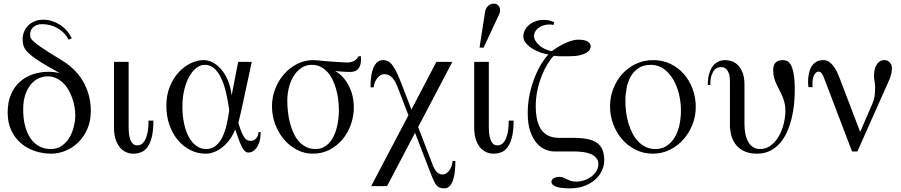

<svg xmlns="http://www.w3.org/2000/svg" viewBox="-20 -829 4934 1051"><path d="M477.1 -221.2Q477.1 -270.5 464.8 -312.5Q452.6 -354.5 431.4 -389.2Q410.2 -423.8 381.3 -450.9Q352.5 -478 319.8 -498Q276.9 -523.9 247.3 -542.7Q217.8 -561.5 198.5 -575.2Q179.2 -588.9 168.5 -598.1Q157.7 -607.4 152.3 -614.7Q147 -622.1 146 -628.4Q145 -634.8 145 -642.1Q145 -652.3 149.2 -662.4Q153.3 -672.4 161.6 -679.9Q169.9 -687.5 182.1 -692.1Q194.3 -696.8 210 -696.8Q232.9 -696.8 254.6 -691.2Q276.4 -685.5 295.4 -674.6Q314.5 -663.6 329.8 -647.9Q345.2 -632.3 355 -611.8L373 -619.1Q361.8 -642.6 345.2 -661.4Q328.6 -680.2 308.1 -693.4Q287.6 -706.5 264.2 -713.9Q240.7 -721.2 215.8 -721.2Q189.9 -721.2 169.2 -712.4Q148.4 -703.6 134 -689Q119.6 -674.3 111.8 -655.3Q104 -636.2 104 -615.2Q104 -600.1 106.4 -587.4Q108.9 -574.7 116.2 -562.5Q123.5 -550.3 137.2 -537.4Q150.9 -524.4 173.6 -508.5Q196.3 -492.7 229.2 -473.1Q262.2 -453.6 308.1 -428.2Q292.5 -432.1 277.6 -434.1Q262.7 -436 247.1 -436Q202.1 -436 161.6 -422.9Q121.1 -409.7 89.8 -382.3Q58.6 -355 40.3 -312.7Q22 -270.5 22 -212.9Q22 -155.8 42.5 -113.5Q63 -71.3 96.4 -43.5Q129.9 -15.6 172.6 -1.7Q215.3 12.2 259.8 12.2Q299.8 12.2 338.6 -3.7Q377.4 -19.5 408.2 -49.6Q439 -79.6 458 -122.8Q477.1 -166 477.1 -221.2ZM392.1 -199.2Q392.1 -169.4 384.3 -136.7Q376.5 -104 360.1 -76.4Q343.8 -48.8 318.4 -31Q293 -13.2 257.8 -13.2Q222.7 -13.2 194.6 -28.3Q166.5 -43.5 147.2 -71.5Q127.9 -99.6 117.4 -139.6Q106.9 -179.7 106.9 -230Q106.9 -277.3 118.9 -311.5Q130.9 -345.7 149.9 -367.9Q168.9 -390.1 192.6 -400.6Q216.3 -411.1 240.2 -411.1Q265.6 -411.1 286.9 -401.4Q308.1 -391.6 325 -375.5Q341.8 -359.4 354.2 -337.9Q366.7 -316.4 375.2 -292.7Q383.8 -269 387.9 -244.9Q392.1 -220.7 392.1 -199.2Z M819.8 -168.9H793Q793 -126 786.9 -99.4Q780.8 -72.8 771.5 -58.1Q762.2 -43.5 752 -38.3Q741.7 -33.2 732.9 -33.2Q724.1 -33.2 715.6 -36.6Q707 -40 700 -51Q692.9 -62 688.5 -81.8Q684.1 -101.6 684.1 -134.8V-490.2H604V-129.9Q604 -95.2 612.1 -68.8Q620.1 -42.5 634.5 -24.4Q648.9 -6.3 668.2 2.9Q687.5 12.2 710 12.2Q732.4 12.2 752.4 4.4Q772.5 -3.4 787.4 -23.9Q802.2 -44.4 811 -79.6Q819.8 -114.7 819.8 -168.9Z M1406.7 -106H1395Q1395 -98.1 1392.3 -89.6Q1389.6 -81.1 1384.3 -74.2Q1378.9 -67.4 1371.3 -62.7Q1363.8 -58.1 1354 -58.1Q1344.2 -58.1 1336.2 -60.8Q1328.1 -63.5 1320.1 -73.5Q1312 -83.5 1303.7 -102.5Q1295.4 -121.6 1284.7 -154.8Q1289.1 -173.3 1296.4 -205.3Q1303.7 -237.3 1311.8 -274.7Q1319.8 -312 1328.1 -350.3Q1336.4 -388.7 1343 -419.7Q1349.6 -450.7 1353.8 -470.5Q1357.9 -490.2 1357.9 -490.2H1283.7L1248 -307.1Q1242.7 -353 1227.3 -389.2Q1211.9 -425.3 1190.7 -449.7Q1169.4 -474.1 1144.5 -487.1Q1119.6 -500 1094.7 -500Q1061 -500 1024.9 -483.2Q988.8 -466.3 959 -434.3Q929.2 -402.3 909.9 -355.7Q890.6 -309.1 890.6 -250Q890.6 -192.9 907.7 -144.5Q924.8 -96.2 954.1 -61.5Q983.4 -26.9 1022.5 -7.3Q1061.5 12.2 1106 12.2Q1129.4 12.2 1153.1 2.9Q1176.8 -6.3 1198 -23.4Q1219.2 -40.5 1237.3 -65.2Q1255.4 -89.8 1267.6 -120.1Q1278.3 -87.9 1286.6 -65.9Q1294.9 -43.9 1301.8 -30Q1308.6 -16.1 1314.2 -8.8Q1319.8 -1.5 1324.7 1.7Q1329.6 4.9 1334 5.4Q1338.4 5.9 1342.8 5.9Q1349.1 5.9 1359.9 1.2Q1370.6 -3.4 1381.1 -15.9Q1391.6 -28.3 1399.2 -50Q1406.7 -71.8 1406.7 -106ZM1234.9 -226.1Q1228.5 -178.2 1218.8 -139.2Q1209 -100.1 1193.8 -72Q1178.7 -43.9 1157.7 -28.6Q1136.7 -13.2 1107.9 -13.2Q1079.1 -13.2 1055.2 -30.3Q1031.2 -47.4 1014.2 -78.1Q997.1 -108.9 987.8 -151.9Q978.5 -194.8 978.5 -246.1Q978.5 -294.9 988.5 -336.7Q998.5 -378.4 1015.4 -408.9Q1032.2 -439.5 1054.2 -456.8Q1076.2 -474.1 1100.6 -474.1Q1129.4 -474.1 1151.4 -455.6Q1173.3 -437 1189.5 -403.8Q1205.6 -370.6 1216.6 -325.2Q1227.5 -279.8 1234.9 -226.1Z M1956.1 -521H1942.9Q1939.9 -516.1 1935.3 -510Q1930.7 -503.9 1923.1 -498.8Q1915.5 -493.7 1905 -490.2Q1894.5 -486.8 1879.9 -486.8Q1875 -486.8 1859.1 -487.8Q1843.3 -488.8 1822.8 -490Q1802.2 -491.2 1780.8 -492.9Q1759.3 -494.6 1743.2 -496.1Q1731.9 -497.1 1719.7 -498.5Q1707.5 -500 1694.8 -500Q1648.4 -500 1607.2 -479.2Q1565.9 -458.5 1535.2 -423.6Q1504.4 -388.7 1486.6 -343Q1468.8 -297.4 1468.8 -247.1Q1468.8 -195.8 1486.3 -148.9Q1503.9 -102.1 1534.2 -66.2Q1564.5 -30.3 1605.5 -9Q1646.5 12.2 1692.9 12.2Q1742.7 12.2 1783.7 -9Q1824.7 -30.3 1854.5 -65.7Q1884.3 -101.1 1900.6 -147.2Q1917 -193.4 1917 -243.2Q1917 -272 1910.4 -301Q1903.8 -330.1 1890.9 -356.4Q1877.9 -382.8 1858.6 -404.8Q1839.4 -426.8 1814 -440.9Q1814 -440.9 1821.3 -439.9Q1828.6 -439 1840.3 -438Q1852.1 -437 1866.2 -436Q1880.4 -435.1 1894 -435.1Q1918.5 -435.1 1931.2 -443.8Q1943.8 -452.6 1949.5 -465.8Q1955.1 -479 1955.6 -493.9Q1956.1 -508.8 1956.1 -521ZM1835 -227.1Q1835 -187.5 1827.6 -148.9Q1820.3 -110.4 1804.9 -80.3Q1789.6 -50.3 1765.4 -31.7Q1741.2 -13.2 1707 -13.2Q1678.2 -13.2 1655.8 -24.4Q1633.3 -35.6 1616.2 -54.9Q1599.1 -74.2 1587.2 -100.1Q1575.2 -126 1567.4 -155.5Q1559.6 -185.1 1556.2 -216.3Q1552.7 -247.6 1552.7 -277.8Q1552.7 -313.5 1561.3 -348.6Q1569.8 -383.8 1586.9 -411.6Q1604 -439.5 1628.9 -456.8Q1653.8 -474.1 1687 -474.1Q1712.9 -474.1 1733.9 -463.9Q1754.9 -453.6 1771.2 -436Q1787.6 -418.5 1799.6 -394.5Q1811.5 -370.6 1819.3 -343.3Q1827.1 -315.9 1831.1 -286.1Q1835 -256.3 1835 -227.1Z M2472.7 51.8H2457Q2457 62 2453.4 75Q2449.7 87.9 2442.9 99.1Q2436 110.4 2425.3 118.2Q2414.6 126 2400.9 126Q2389.2 126 2380.4 120.4Q2371.6 114.7 2364.5 104.7Q2357.4 94.7 2351.3 80.6Q2345.2 66.4 2338.9 48.8L2269 -133.8L2456.1 -490.2H2368.7L2231.9 -229Q2231.9 -229 2228 -239.5Q2224.1 -250 2218.3 -265.4Q2212.4 -280.8 2205.3 -298.8Q2198.2 -316.9 2192.4 -332.3Q2186.5 -347.7 2182.6 -357.9Q2178.7 -368.2 2178.7 -368.2Q2165 -402.8 2153.6 -427.7Q2142.1 -452.6 2130.6 -468.8Q2119.1 -484.9 2106.2 -492.4Q2093.3 -500 2076.7 -500Q2054.7 -500 2041 -484.9Q2027.3 -469.7 2020 -447.3Q2012.7 -424.8 2010.3 -398.9Q2007.8 -373 2008.8 -351.1H2025.9Q2025.9 -361.3 2030.3 -373.8Q2034.7 -386.2 2042.2 -397.2Q2049.8 -408.2 2060.3 -415.5Q2070.8 -422.9 2083 -422.9Q2098.1 -422.9 2109.6 -417Q2121.1 -411.1 2130.1 -400.4Q2139.2 -389.6 2146.7 -374Q2154.3 -358.4 2161.6 -338.9L2215.8 -198.2L2011.7 189.9H2098.6L2252 -102.1L2322.8 82Q2335.9 115.7 2345 138.7Q2354 161.6 2362.8 175.8Q2371.6 189.9 2382.8 196Q2394 202.1 2411.6 202.1Q2430.7 202.1 2442.4 188.7Q2454.1 175.3 2460.9 154.1Q2467.8 132.8 2470.2 106Q2472.7 79.1 2472.7 51.8Z M2791.5 -168.9H2764.6Q2764.6 -126 2758.5 -99.4Q2752.4 -72.8 2743.2 -58.1Q2733.9 -43.5 2723.6 -38.3Q2713.4 -33.2 2704.6 -33.2Q2695.8 -33.2 2687.3 -36.6Q2678.7 -40 2671.6 -51Q2664.6 -62 2660.2 -81.8Q2655.8 -101.6 2655.8 -134.8V-490.2H2575.7V-129.9Q2575.7 -95.2 2583.7 -68.8Q2591.8 -42.5 2606.2 -24.4Q2620.6 -6.3 2639.9 2.9Q2659.2 12.2 2681.6 12.2Q2704.1 12.2 2724.1 4.4Q2744.1 -3.4 2759 -23.9Q2773.9 -44.4 2782.7 -79.6Q2791.5 -114.7 2791.5 -168.9ZM2713.9 -753.9Q2717.3 -762.2 2717.5 -771.7Q2717.8 -781.2 2714.1 -789.6Q2710.4 -797.9 2702.6 -803.5Q2694.8 -809.1 2682.6 -809.1Q2664.6 -809.1 2651.4 -796.1Q2638.2 -783.2 2635.7 -766.1L2605 -568.8L2627 -567.9Z M3287.6 49.8Q3287.6 17.1 3278.8 -6.6Q3270 -30.3 3250.2 -45.2Q3230.5 -60.1 3199 -67.1Q3167.5 -74.2 3121.6 -74.2H3044.4Q3027.8 -74.2 3011 -76.9Q2994.1 -79.6 2978.5 -87.9Q2964.4 -95.2 2952.4 -107.4Q2940.4 -119.6 2931.6 -138.7Q2922.9 -157.7 2917.7 -184.6Q2912.6 -211.4 2912.6 -248Q2912.6 -292.5 2921.6 -334.7Q2930.7 -377 2945.1 -413.3Q2959.5 -449.7 2977.1 -478.3Q2994.6 -506.8 3011.7 -523.9Q3022 -522.5 3030.3 -521.7Q3038.6 -521 3047.4 -521Q3056.2 -521 3066.9 -521Q3078.1 -521 3093.3 -521Q3129.4 -521 3152.6 -526.4Q3175.8 -531.7 3189.5 -539.8Q3203.1 -547.9 3208.3 -557.4Q3213.4 -566.9 3213.4 -575.2Q3213.4 -590.3 3197.8 -601.1Q3182.1 -611.8 3145.5 -611.8Q3126 -611.8 3105 -605Q3084 -598.1 3064.2 -588.1Q3044.4 -578.1 3027.8 -567.4Q3011.2 -556.6 3000.5 -548.8Q2980.5 -552.2 2962.9 -560.8Q2945.3 -569.3 2932.1 -580.8Q2918.9 -592.3 2911.1 -605.2Q2903.3 -618.2 2903.3 -629.9Q2903.3 -645 2910.2 -657Q2917 -668.9 2928.7 -677.2Q2940.4 -685.5 2955.6 -690.2Q2970.7 -694.8 2987.3 -694.8Q2992.7 -694.8 2995.6 -694.6Q2998.5 -694.3 3000.5 -694.1Q3002.4 -693.8 3004.2 -693.1Q3005.9 -692.4 3009.3 -691.9L3013.7 -708Q3005.9 -710.4 2992.4 -715.3Q2979 -720.2 2956.5 -720.2Q2933.1 -720.2 2912.8 -713.1Q2892.6 -706.1 2877.4 -693.6Q2862.3 -681.2 2853.5 -664.6Q2844.7 -647.9 2844.7 -628.9Q2844.7 -610.4 2858.2 -593.8Q2871.6 -577.1 2892.1 -564.2Q2912.6 -551.3 2936.8 -542.5Q2960.9 -533.7 2982.4 -530.8Q2965.8 -515.1 2946 -483.9Q2926.3 -452.6 2908.9 -410.4Q2891.6 -368.2 2880.1 -316.9Q2868.7 -265.6 2868.7 -210Q2868.7 -149.9 2882.8 -109.6Q2897 -69.3 2918.5 -44.9Q2939.9 -20.5 2965.3 -10.3Q2990.7 0 3013.7 0H3121.6Q3147.5 0 3171.6 3.2Q3195.8 6.3 3214.4 14.4Q3232.9 22.5 3244.1 35.9Q3255.4 49.3 3255.4 69.8Q3255.4 89.8 3244.9 107.2Q3234.4 124.5 3217.3 137.5Q3200.2 150.4 3178.5 157.7Q3156.7 165 3134.3 165Q3115.7 165 3103.8 160.9Q3091.8 156.7 3082.3 152.1Q3072.8 147.5 3064.2 143.3Q3055.7 139.2 3043.5 139.2Q3022.5 139.2 3010.5 146.7Q2998.5 154.3 2998.5 167Q2998.5 173.8 3003.7 180.2Q3008.8 186.5 3020.5 191.4Q3032.2 196.3 3051.3 199.2Q3070.3 202.1 3098.6 202.1Q3146 202.1 3181.4 188Q3216.8 173.8 3240.5 151.9Q3264.2 129.9 3275.9 102.8Q3287.6 75.7 3287.6 49.8Z M3788.6 -243.2Q3788.6 -295.9 3771.2 -342.5Q3753.9 -389.2 3722.9 -424.3Q3691.9 -459.5 3649.2 -479.7Q3606.4 -500 3555.7 -500Q3503.9 -500 3460.4 -479.2Q3417 -458.5 3385.7 -423.6Q3354.5 -388.7 3336.9 -343Q3319.3 -297.4 3319.3 -247.1Q3319.3 -195.8 3336.9 -148.9Q3354.5 -102.1 3385.7 -66.2Q3417 -30.3 3460 -9Q3502.9 12.2 3553.7 12.2Q3603.5 12.2 3646.5 -9Q3689.5 -30.3 3720.9 -65.7Q3752.4 -101.1 3770.5 -147.2Q3788.6 -193.4 3788.6 -243.2ZM3707.5 -224.1Q3707.5 -184.6 3699.5 -146.5Q3691.4 -108.4 3674.3 -78.9Q3657.2 -49.3 3630.6 -31.2Q3604 -13.2 3567.4 -13.2Q3538.6 -13.2 3515.4 -24.2Q3492.2 -35.2 3473.9 -54.2Q3455.6 -73.2 3442.4 -98.6Q3429.2 -124 3420.4 -153.1Q3411.6 -182.1 3407.5 -213.4Q3403.3 -244.6 3403.3 -274.9Q3403.3 -310.5 3409.9 -346.2Q3416.5 -381.8 3432.6 -410.2Q3448.7 -438.5 3475.6 -456.3Q3502.4 -474.1 3542.5 -474.1Q3583.5 -474.1 3614.3 -451.4Q3645 -428.7 3665.8 -392.8Q3686.5 -356.9 3697 -312.5Q3707.5 -268.1 3707.5 -224.1Z M4330.6 -335.9Q4330.6 -391.1 4324.7 -423.6Q4318.8 -456.1 4309.6 -473.1Q4300.3 -490.2 4288.8 -495.1Q4277.3 -500 4265.6 -500Q4242.2 -500 4227.3 -488Q4212.4 -476.1 4212.4 -443.8Q4212.4 -422.4 4217.3 -404.3Q4222.2 -386.2 4229.7 -369.6Q4237.3 -353 4245.8 -336.9Q4254.4 -320.8 4262 -303.5Q4269.5 -286.1 4274.4 -266.4Q4279.3 -246.6 4279.3 -223.1Q4279.3 -188.5 4270 -151.4Q4260.7 -114.3 4243.2 -83.5Q4225.6 -52.7 4199.7 -33Q4173.8 -13.2 4140.6 -13.2Q4118.7 -13.2 4102.8 -23.4Q4086.9 -33.7 4076.2 -52Q4065.4 -70.3 4060.3 -95.5Q4055.2 -120.6 4055.2 -150.9V-366.2Q4055.2 -406.7 4044.4 -432.6Q4033.7 -458.5 4018.1 -473.6Q4002.4 -488.8 3983.9 -494.4Q3965.3 -500 3950.2 -500Q3946.3 -500 3938 -499.3Q3929.7 -498.5 3918.9 -494.6Q3908.2 -490.7 3896.7 -482.4Q3885.3 -474.1 3876 -459Q3866.7 -443.8 3860.6 -420.7Q3854.5 -397.5 3854.5 -363.8H3868.2Q3868.2 -399.4 3875.7 -419.2Q3883.3 -439 3893.1 -448.5Q3902.8 -458 3912.6 -460Q3922.4 -461.9 3926.3 -461.9Q3933.1 -461.9 3941.7 -459.5Q3950.2 -457 3957.8 -448.7Q3965.3 -440.4 3970.5 -424.6Q3975.6 -408.7 3975.6 -381.8V-147Q3975.6 -112.3 3984.4 -83.3Q3993.2 -54.2 4011.5 -33Q4029.8 -11.7 4057.6 0.2Q4085.4 12.2 4123.5 12.2Q4164.1 12.2 4195.3 -3.4Q4226.6 -19 4249.5 -45.4Q4272.5 -71.8 4288.1 -106.7Q4303.7 -141.6 4313.2 -180.4Q4322.8 -219.2 4326.7 -259.3Q4330.6 -299.3 4330.6 -335.9Z M4862.3 -456.1Q4862.3 -465.3 4859.1 -473.4Q4856 -481.4 4850.6 -487.3Q4845.2 -493.2 4837.9 -496.6Q4830.6 -500 4822.3 -500Q4805.2 -500 4793.9 -491.7Q4782.7 -483.4 4776.1 -470.9Q4769.5 -458.5 4766.8 -443.6Q4764.2 -428.7 4764.2 -416Q4764.2 -408.7 4765.1 -400.4Q4766.1 -392.1 4767.3 -383.5Q4768.6 -375 4769.5 -366.9Q4770.5 -358.9 4770.5 -352.1Q4770.5 -333.5 4768.3 -309.8Q4766.1 -286.1 4757.3 -266.1L4688.5 -106.9L4577.1 -398.9Q4570.3 -417 4561.8 -435.1Q4553.2 -453.1 4542.2 -467.5Q4531.2 -481.9 4517.6 -491Q4503.9 -500 4487.3 -500Q4462.4 -500 4446.3 -489.5Q4430.2 -479 4420.7 -461.9Q4411.1 -444.8 4407.2 -423.3Q4403.3 -401.9 4403.3 -379.9Q4403.3 -375 4403.8 -368.2Q4404.3 -361.3 4404.8 -356.9Q4405.3 -352.5 4405.3 -352.1H4428.2Q4428.2 -352.1 4427.7 -358.4Q4427.2 -364.7 4427.2 -371.1Q4427.2 -390.6 4430.9 -403.3Q4434.6 -416 4439.7 -423.6Q4444.8 -431.2 4450.4 -434.1Q4456.1 -437 4460.4 -437Q4471.7 -437 4479.2 -425.8Q4486.8 -414.6 4491.2 -400.9L4644 0H4673.3L4844.2 -383.8Q4853.5 -404.3 4857.9 -421.1Q4862.3 -438 4862.3 -456.1Z"/></svg>

Font: Galatia SIL
Style: Regular
Weight: 400
Designer: Development by SIL's NRSI team
Version: Version 2.1